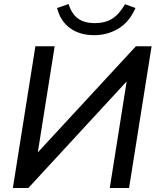

<svg xmlns="http://www.w3.org/2000/svg" viewBox="-20 -935 783 955"><path d="M44 0 156 -705H252L168 -177L656 -705H734L622 0H526L610 -530L121 0ZM448 -760Q377 -760 328.5 -795Q280 -830 264 -895L321 -915Q337 -865 368.5 -842.5Q400 -820 451 -820Q503 -820 538 -842Q573 -864 602 -914L654 -895Q623 -825 568.5 -792.5Q514 -760 448 -760Z"/></svg>

Font: Nunito Sans SemiBold
Style: Italic
Weight: 600
Italic angle: -9°
Designer: Vernon Adams
Foundry: Vernon Adams
Version: Version 3.006; ttfautohint (v1.8.3)